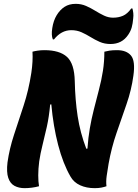

<svg xmlns="http://www.w3.org/2000/svg" viewBox="-20 -969 718 999"><path d="M183 0Q165 5 145.5 7.5Q126 10 108 10Q78 10 55.5 -2Q33 -14 23 -43.5Q13 -73 19 -124Q29 -195 53 -268Q77 -341 103 -420Q129 -499 143 -590Q152 -650 149 -700Q159 -703 176 -705.5Q193 -708 211 -708Q290 -708 328.5 -673Q367 -638 369 -547Q371 -450 384 -364.5Q397 -279 429 -195L435 -196Q439 -253 447.5 -302Q456 -351 468 -398Q480 -445 494 -499Q508 -552 515.5 -600Q523 -648 523 -700Q534 -703 549.5 -705.5Q565 -708 589 -708Q638 -708 661.5 -680Q685 -652 674 -575Q664 -501 638.5 -427.5Q613 -354 586.5 -277.5Q560 -201 545 -117Q539 -83 535 -53.5Q531 -24 534 0Q523 4 508 7Q493 10 473 10Q430 10 397 -5Q364 -20 347 -50Q308 -117 282.5 -215Q257 -313 247 -426L241 -425Q235 -360 223.5 -308.5Q212 -257 201 -213.5Q190 -170 184 -129Q179 -90 179 -57Q179 -24 183 0ZM568 -877Q597 -877 620 -887Q643 -897 663 -925H669Q672 -914 673.5 -901Q675 -888 673 -873Q671 -847 665.5 -827Q660 -807 647 -788Q615 -740 555 -740Q524 -740 499 -751Q474 -762 451.5 -776Q429 -790 404.5 -801Q380 -812 351 -812Q299 -812 261 -764H255Q246 -785 252 -823Q258 -862 275 -890Q292 -918 316 -933.5Q340 -949 374 -949Q403 -949 428 -938Q453 -927 475.5 -913Q498 -899 521 -888Q544 -877 568 -877Z"/></svg>

Font: Recursive Sn Csl St XBd
Style: Italic
Weight: 800
Italic angle: -15°
Version: Version 1.079;hotconv 1.0.112;makeotfexe 2.5.65598; ttfautoh